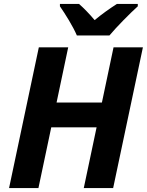

<svg xmlns="http://www.w3.org/2000/svg" viewBox="-20 -954 745 974"><path d="M175 0 240 -308H470L405 0H554L705 -714H556L497 -434H267L326 -714H177L26 0ZM284 -922C311 -883 350 -821 370 -774H535C570 -816 640 -887 679 -922V-934H573C534 -909 499 -884 460 -852C437 -880 404 -914 381 -934H284Z"/></svg>

Font: BC Sans
Style: Bold Italic
Weight: 700
Italic angle: -12°
Designer: Monotype Design Team
Province of B.C.
Foundry: Monotype Imaging Inc.
Version: Version 2.000;GOOG;noto-source:20170915:90ef993387c0